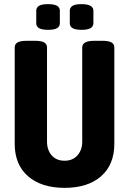

<svg xmlns="http://www.w3.org/2000/svg" viewBox="-20 -899 623 927"><path d="M292 8Q180 8 115.5 -48Q51 -104 51 -205V-670Q51 -686 64.5 -694Q78 -702 109 -702H149Q180 -702 193.5 -694Q207 -686 207 -670V-215Q207 -175 229.5 -149Q252 -123 292 -123Q331 -123 354 -149Q377 -175 377 -215V-670Q377 -702 435 -702H474Q505 -702 518.5 -694Q532 -686 532 -670V-205Q532 -104 468 -48Q404 8 292 8ZM375 -755Q344 -755 330.5 -763Q317 -771 317 -787V-847Q317 -863 330.5 -871Q344 -879 373 -879Q431 -879 431 -847V-787Q431 -755 375 -755ZM213 -755Q182 -755 168.5 -763Q155 -771 155 -787V-847Q155 -863 168.5 -871Q182 -879 211 -879Q242 -879 255.5 -871Q269 -863 269 -847V-787Q269 -771 255.5 -763Q242 -755 213 -755Z"/></svg>

Font: Asap Condensed VF Beta
Style: Regular
Weight: 400
Designer: Pablo Cosgaya
Foundry: Omnibus-Type
Version: Version 1.008